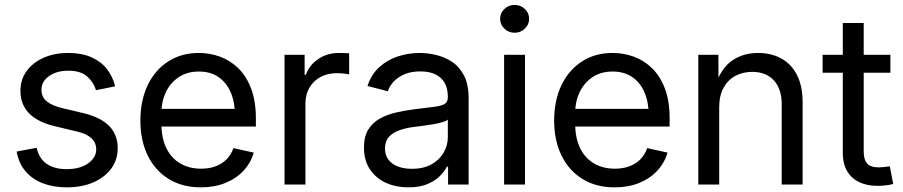

<svg xmlns="http://www.w3.org/2000/svg" viewBox="-20 -767 3753 798"><path d="M257.8 11.7Q202.1 11.7 158.2 -5.1Q114.3 -22 85.9 -55.2Q57.6 -88.4 49.3 -137.2L132.3 -152.8Q142.6 -107.4 174.6 -85.7Q206.5 -64 256.8 -64Q313 -64 346.4 -88.1Q379.9 -112.3 379.9 -146Q379.9 -174.3 359.6 -192.9Q339.4 -211.4 300.3 -220.2L210.9 -241.7Q137.2 -258.8 101.1 -295.7Q64.9 -332.5 64.9 -389.6Q64.9 -436 90.6 -471.4Q116.2 -506.8 161.1 -526.9Q206.1 -546.9 263.7 -546.9Q319.3 -546.9 359.4 -529.3Q399.4 -511.7 424.1 -480.5Q448.7 -449.2 458.5 -408.2L378.9 -392.1Q370.1 -423.8 343 -448.5Q315.9 -473.1 264.2 -473.1Q215.3 -473.1 183.8 -450.7Q152.3 -428.2 152.3 -394Q152.3 -363.8 174.3 -345.7Q196.3 -327.6 241.7 -316.9L324.2 -297.4Q398.4 -279.8 433.8 -243.4Q469.2 -207 469.2 -150.9Q469.2 -103 442.4 -66.4Q415.5 -29.8 367.9 -9Q320.3 11.7 257.8 11.7Z M815.4 11.7Q737.3 11.7 680.7 -23.4Q624 -58.6 593.8 -121.1Q563.5 -183.6 563.5 -266.1Q563.5 -348.6 593.5 -412.1Q623.5 -475.6 678.5 -511.2Q733.4 -546.9 806.2 -546.9Q852.1 -546.9 894.5 -531.5Q937 -516.1 970.7 -483.2Q1004.4 -450.2 1023.9 -398.4Q1043.5 -346.7 1043.5 -274.9V-241.2H619.6V-314.5H996.1L956.5 -288.1Q956.5 -341.3 939.2 -382.3Q921.9 -423.3 888.4 -446.5Q855 -469.7 806.2 -469.7Q757.8 -469.7 722.9 -446.3Q688 -422.9 669.4 -384Q650.9 -345.2 650.9 -298.8V-252.9Q650.9 -193.8 671.1 -151.9Q691.4 -109.9 728.8 -87.9Q766.1 -65.9 815.9 -65.9Q849.1 -65.9 875.7 -75.7Q902.3 -85.4 921.4 -104.5Q940.4 -123.5 950.2 -151.4L1034.7 -132.8Q1022.5 -90.3 992.2 -57.6Q961.9 -24.9 916.7 -6.6Q871.6 11.7 815.4 11.7Z M1162.6 0V-539.1H1246.1V-456.1H1251Q1266.1 -497.1 1303.2 -522Q1340.3 -546.9 1388.7 -546.9Q1398.9 -546.9 1411.6 -546.4Q1424.3 -545.9 1431.2 -545.4V-458Q1427.2 -459 1411.9 -460.9Q1396.5 -462.9 1378.9 -462.9Q1342.3 -462.9 1312.7 -447.3Q1283.2 -431.6 1266.4 -403.3Q1249.5 -375 1249.5 -336.4V0Z M1677.2 11.7Q1625.5 11.7 1583.7 -7.3Q1542 -26.4 1517.3 -63.5Q1492.7 -100.6 1492.7 -153.8Q1492.7 -200.2 1511 -229Q1529.3 -257.8 1559.8 -274.7Q1590.3 -291.5 1627.7 -299.8Q1665 -308.1 1703.1 -313Q1752.4 -319.3 1782.5 -322.8Q1812.5 -326.2 1826.9 -334.2Q1841.3 -342.3 1841.3 -362.3V-365.7Q1841.3 -398.4 1828.4 -421.9Q1815.4 -445.3 1790 -457.8Q1764.6 -470.2 1727.1 -470.2Q1688.5 -470.2 1660.9 -458.3Q1633.3 -446.3 1616 -427.5Q1598.6 -408.7 1591.8 -387.7L1507.3 -409.7Q1523.9 -459 1557.6 -489Q1591.3 -519 1635 -533Q1678.7 -546.9 1725.1 -546.9Q1756.3 -546.9 1791.5 -538.8Q1826.7 -530.8 1857.7 -510.7Q1888.7 -490.7 1908.2 -453.9Q1927.7 -417 1927.7 -358.9V0H1842.3V-74.2H1837.4Q1828.1 -55.2 1808.1 -35.2Q1788.1 -15.1 1755.9 -1.7Q1723.6 11.7 1677.2 11.7ZM1691.4 -65.4Q1740.7 -65.4 1773.9 -84.2Q1807.1 -103 1824.2 -133.3Q1841.3 -163.6 1841.3 -196.8V-270Q1835.9 -264.2 1819.1 -259.3Q1802.2 -254.4 1780 -250.5Q1757.8 -246.6 1736.1 -243.9Q1714.4 -241.2 1699.2 -239.3Q1668 -235.4 1640.6 -225.8Q1613.3 -216.3 1596.7 -198.2Q1580.1 -180.2 1580.1 -149.4Q1580.1 -122.1 1594.5 -103.3Q1608.9 -84.5 1633.8 -75Q1658.7 -65.4 1691.4 -65.4Z M2075.2 0V-539.1H2162.1V0ZM2118.7 -630.9Q2094.2 -630.9 2076.4 -647.9Q2058.6 -665 2058.6 -689Q2058.6 -712.9 2076.4 -729.7Q2094.2 -746.6 2118.7 -746.6Q2143.6 -746.6 2161.4 -729.7Q2179.2 -712.9 2179.2 -689Q2179.2 -665 2161.4 -647.9Q2143.6 -630.9 2118.7 -630.9Z M2535.2 11.7Q2457 11.7 2400.4 -23.4Q2343.8 -58.6 2313.5 -121.1Q2283.2 -183.6 2283.2 -266.1Q2283.2 -348.6 2313.2 -412.1Q2343.3 -475.6 2398.2 -511.2Q2453.1 -546.9 2525.9 -546.9Q2571.8 -546.9 2614.3 -531.5Q2656.7 -516.1 2690.4 -483.2Q2724.1 -450.2 2743.7 -398.4Q2763.2 -346.7 2763.2 -274.9V-241.2H2339.4V-314.5H2715.8L2676.3 -288.1Q2676.3 -341.3 2658.9 -382.3Q2641.6 -423.3 2608.2 -446.5Q2574.7 -469.7 2525.9 -469.7Q2477.5 -469.7 2442.6 -446.3Q2407.7 -422.9 2389.2 -384Q2370.6 -345.2 2370.6 -298.8V-252.9Q2370.6 -193.8 2390.9 -151.9Q2411.1 -109.9 2448.5 -87.9Q2485.8 -65.9 2535.6 -65.9Q2568.8 -65.9 2595.5 -75.7Q2622.1 -85.4 2641.1 -104.5Q2660.2 -123.5 2669.9 -151.4L2754.4 -132.8Q2742.2 -90.3 2711.9 -57.6Q2681.6 -24.9 2636.5 -6.6Q2591.3 11.7 2535.2 11.7Z M2969.2 -321.3V0H2882.3V-539.1H2965.8L2966.3 -408.7H2951.7Q2976.6 -482.9 3022.5 -514.9Q3068.4 -546.9 3130.4 -546.9Q3185.1 -546.9 3226.8 -524.2Q3268.6 -501.5 3292.2 -455.8Q3315.9 -410.2 3315.9 -340.8V0H3229V-334Q3229 -397.5 3196.3 -432.9Q3163.6 -468.3 3106.4 -468.3Q3067.4 -468.3 3036.4 -451.7Q3005.4 -435.1 2987.3 -402.3Q2969.2 -369.6 2969.2 -321.3Z M3680.7 -539.1V-464.8H3398.9V-539.1ZM3482.9 -671.4H3569.8V-137.7Q3569.8 -103 3584.2 -87.2Q3598.6 -71.3 3632.8 -71.3Q3641.6 -71.3 3654.5 -72.8Q3667.5 -74.2 3678.2 -75.7L3692.4 -2.4Q3678.7 1.5 3661.9 3.4Q3645 5.4 3628.9 5.4Q3559.1 5.4 3521 -30.3Q3482.9 -65.9 3482.9 -130.9Z"/></svg>

Font: Inter 18pt
Style: Regular
Weight: 400
Designer: Rasmus Andersson
Foundry: rsms
Version: Version 4.001;git-66647c0bb